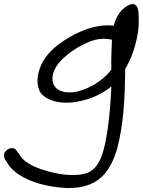

<svg xmlns="http://www.w3.org/2000/svg" viewBox="-24 -678 715 962"><path d="M0 119 20 150C65 211 171 257 309 264C466 268 527 187 563 67C597 -62 601 -195 603 -304V-318V-332C629 -374 651 -433 662 -488C671 -525 672 -564 671 -589C670 -602 675 -669 630 -656C585 -640 557 -595 546 -549C453 -561 357 -514 302 -478C252 -446 208 -407 184 -356C158 -300 158 -250 179 -213C209 -176 275 -151 371 -170C435 -182 491 -210 534 -245C531 -177 525 -94 515 -28C499 78 478 169 406 191H405C354 206 284 198 230 184C162 167 103 141 80 106L58 75C54 70 47 64 36 64C19 64 0 78 -4 97C-5 103 0 119 0 119ZM290 -383C325 -417 372 -448 424 -469C464 -485 499 -487 537 -479C535 -435 532 -376 534 -330L526 -319C486 -272 427 -235 361 -219C284 -204 243 -234 239 -276C235 -316 261 -356 290 -383Z"/></svg>

Font: Stray Cat
Style: ExBdExtObl
Weight: 800
Version: Version 1.0